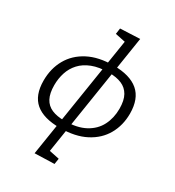

<svg xmlns="http://www.w3.org/2000/svg" viewBox="-232 -905 1155 1270"><g transform="rotate(30 345.5 -270.0)"><path d="M310.9 178.5 302.5 166.1 389.2 184.2 382.5 227.7 232.9 232.3 381.9 -712.8 388.9 -702.8 303.6 -720.5 309.9 -765 459.9 -771.7ZM395.7 -531.7Q520.8 -531.7 584.7 -477.4Q648.5 -423 648.5 -309.7Q648.5 -221 608.3 -149.8Q568.1 -78.6 488.9 -37.5Q409.7 3.7 293 3.7Q168.9 3.7 106.4 -49.2Q43.9 -102 43.9 -214.4Q43.9 -306.1 84.3 -377.7Q124.6 -449.4 203.1 -490.5Q281.7 -531.7 395.7 -531.7ZM393.1 -475.5Q318.4 -475.5 266.1 -455.2Q213.8 -434.9 181.7 -399.7Q149.5 -364.6 134.9 -319.3Q120.2 -274 120.2 -223.4Q120.2 -160.8 140.4 -123.3Q160.5 -85.8 199.6 -69.2Q238.8 -52.5 295.4 -52.5Q392 -52.5 453.1 -85.7Q514.3 -118.8 543.2 -175.6Q572.2 -232.4 572.2 -302.7Q572.2 -366.6 550.9 -404.3Q529.6 -441.9 490 -458.7Q450.3 -475.5 393.1 -475.5Z"/></g></svg>

Font: Bitter Thin
Style: Italic
Weight: 100
Italic angle: -9°
Designer: Sol Matas, and Bitter project Authors
Foundry: Sol Matas
Version: Version 2.002